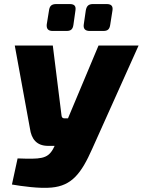

<svg xmlns="http://www.w3.org/2000/svg" viewBox="-20 -915 705 949"><path d="M240 -762H309C331 -762 340 -771 343 -793L353 -864C356 -885 348 -895 324 -895H259C235 -895 225 -886 222 -862L211 -794C209 -773 218 -762 240 -762ZM423 -762H491C513 -762 522 -771 525 -794L536 -864C539 -885 530 -895 507 -895H440C418 -895 408 -886 404 -863L394 -794C391 -773 401 -762 423 -762ZM467 -690 316 -330H299C290 -330 285 -334 284 -345L241 -690H53L128 -280C135 -229 160 -194 218 -194H250L242 -178C214 -129 180 -128 67 -132L39 -3C85 5 176 18 235 12C335 3 382 -58 436 -180L665 -690Z"/></svg>

Font: Exo 2 Extra Bold
Style: Italic
Weight: 800
Italic angle: -8°
Designer: Natanael Gama
Version: Version 1.001;PS 001.001;hotconv 1.0.88;makeotf.lib2.5.64775